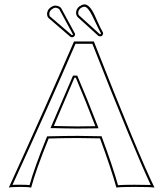

<svg xmlns="http://www.w3.org/2000/svg" viewBox="-20 -846 741 869"><path d="M200.2 -219.2Q141.6 -74.7 121.1 2.9Q108.4 0 76.2 0Q32.7 0 20 2.9Q190.4 -370.1 314.9 -658.2H404.8Q608.9 -139.2 679.2 2.9Q661.6 0 587.9 0Q524.4 0 506.8 2.9Q482.4 -84.5 432.6 -219.7Q371.6 -221.2 333 -221.2Q275.9 -221.2 200.2 -219.2ZM411.6 -274.9Q363.3 -399.9 323.2 -494.1H316.9L223.6 -275.9Q236.8 -275.9 267.6 -274.9Q311 -273.9 328.1 -273.9Q360.4 -273.9 411.6 -274.9ZM338.9 -816.9Q353 -825.7 361.8 -826.2Q385.3 -826.2 407.7 -778.8Q411.1 -771.5 418 -755.9Q435.1 -716.8 445.8 -699.2Q446.8 -697.3 446.8 -694.8Q445.8 -688.5 441.9 -684.1Q440.9 -683.6 438.5 -682.6Q435.1 -681.2 434.1 -681.2Q429.7 -681.6 425.8 -683.1L331.1 -769Q324.7 -777.3 324.2 -788.1Q324.7 -805.2 338.9 -816.9ZM207 -811Q219.7 -820.3 230 -820.8Q249 -819.8 256.8 -809.1L318.8 -694.8Q319.8 -692.9 319.8 -689.9Q318.8 -683.6 314.9 -680.2Q308.1 -677.2 306.2 -676.8Q301.3 -677.7 298.8 -679.2L201.2 -763.2Q193.4 -769.5 192.9 -783.2Q193.8 -800.3 207 -811ZM190.9 -223.1 193.4 -229H200.2Q276.4 -231 333 -231Q372.6 -231 432.6 -229.5H439.5L441.9 -223.1Q489.3 -95.7 514.2 -7.8Q536.1 -9.8 587.9 -9.8Q637.2 -9.8 662.1 -8.8Q585.4 -171.9 397.9 -647.9H321.8Q200.2 -366.7 36.6 -9.3Q51.8 -10.3 76.2 -9.8Q101.1 -9.8 113.8 -8.3Q135.7 -87.4 190.9 -223.1ZM420.9 -278.8 425.8 -265.6 411.6 -265.1Q359.4 -264.2 328.1 -264.2Q311 -264.2 267.1 -265.1Q236.3 -265.6 223.6 -266.1H208.5L310.5 -503.9H329.6L332 -498Q373 -402.8 420.9 -278.8ZM344.7 -809.1Q334.5 -799.8 334 -788.1Q334 -779.8 337.4 -776.4H337.9L431.6 -691.4L433.1 -690.9Q434.6 -691.9 436 -692.4Q436.5 -693.8 437 -694.8Q430.7 -705.6 396.5 -776.9Q377.4 -814.9 361.8 -815.9Q354.5 -815.4 344.7 -809.1ZM213.4 -803.2Q203.6 -794.9 203.1 -783.2Q203.6 -773.9 206.5 -771.5L305.2 -687H306.2Q308.6 -688 309.6 -688.5L310.1 -689V-690.4L248.5 -803.7Q241.7 -810.5 230 -811Q222.7 -810.5 213.4 -803.2Z"/></svg>

Font: Linux Biolinum Outline O
Style: Bold
Weight: 700
Designer: Philipp H. Poll
Foundry: Philipp H. Poll
Version: Version 0.9.2